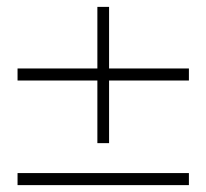

<svg xmlns="http://www.w3.org/2000/svg" viewBox="-20 -525 600 558"><path d="M263 -109V-291H31V-326H263V-505H297V-326H529V-291H297V-109ZM31 13V-22H529V13Z"/></svg>

Font: Hanken Grotesk ExtraLight
Style: Italic
Weight: 250
Italic angle: -8°
Designer: Alfredo Marco Pradil
Foundry: Hanken Design Co.
Version: Version 3.013